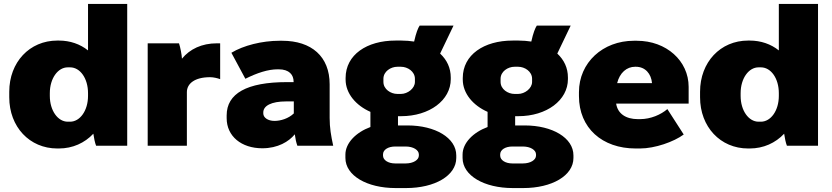

<svg xmlns="http://www.w3.org/2000/svg" viewBox="-20 -740 4226 975"><path d="M271 14H279C349 14 410 -14 454 -61C457 -40 462 -15 468 0H626V-720H427V-484C387 -516 336 -534 279 -534H271C130 -534 27 -424 27 -274V-246C27 -96 130 14 271 14ZM324 -122C274 -122 233 -178 233 -253V-267C233 -342 274 -398 324 -398H336C387 -398 427 -342 427 -267V-253C427 -178 386 -122 336 -122Z M730 0H929V-272C929 -315 968 -348 1047 -348C1064 -348 1085 -343 1098 -338V-520H1081C1005 -520 944 -491 904 -442C903 -462 896 -499 889 -520H730Z M1312 13C1391 13 1447 -21 1477 -58C1480 -35 1484 -17 1490 0H1672C1661 -51 1654 -91 1654 -141V-312C1654 -453 1562 -533 1413 -533H1400C1310 -533 1216 -509 1155 -472L1226 -340C1286 -370 1341 -388 1390 -388H1395C1449 -388 1471 -360 1471 -325V-323H1437C1233 -323 1131 -265 1131 -154V-140C1131 -48 1206 13 1312 13ZM1374 -126C1340 -126 1317 -143 1317 -164V-169C1317 -203 1358 -225 1433 -225H1472V-164C1445 -138 1405 -126 1374 -126Z M1735 -336C1735 -265 1788 -204 1861 -172V-95C1788 -68 1734 -14 1734 45V62C1734 152 1844 215 1989 215H2042C2188 215 2297 152 2297 62V49C2297 -40 2190 -103 2050 -103H2001V-150H2017C2161 -150 2269 -231 2269 -338V-346C2269 -396 2249 -436 2215 -468L2283 -610H2111C2103 -598 2093 -574 2083 -529C2063 -532 2041 -534 2019 -534H1988C1843 -534 1735 -462 1735 -344ZM1927 -340C1927 -377 1964 -401 1998 -401H2016C2050 -401 2087 -377 2087 -340V-324C2087 -291 2050 -263 2016 -263H1998C1964 -263 1927 -287 1927 -324ZM1925 44C1925 21 1950 4 1987 4H2040C2079 4 2107 22 2107 44V50C2107 72 2079 90 2040 90H1987C1951 90 1925 73 1925 50Z M2330 -336C2330 -265 2383 -204 2456 -172V-95C2383 -68 2329 -14 2329 45V62C2329 152 2439 215 2584 215H2637C2783 215 2892 152 2892 62V49C2892 -40 2785 -103 2645 -103H2596V-150H2612C2756 -150 2864 -231 2864 -338V-346C2864 -396 2844 -436 2810 -468L2878 -610H2706C2698 -598 2688 -574 2678 -529C2658 -532 2636 -534 2614 -534H2583C2438 -534 2330 -462 2330 -344ZM2522 -340C2522 -377 2559 -401 2593 -401H2611C2645 -401 2682 -377 2682 -340V-324C2682 -291 2645 -263 2611 -263H2593C2559 -263 2522 -287 2522 -324ZM2520 44C2520 21 2545 4 2582 4H2635C2674 4 2702 22 2702 44V50C2702 72 2674 90 2635 90H2582C2546 90 2520 73 2520 50Z M3208 14H3230C3306 14 3402 -20 3452 -57L3369 -186C3336 -158 3285 -135 3230 -135H3219C3158 -135 3117 -163 3109 -213V-214H3477V-299C3477 -431 3364 -533 3214 -533H3199C3041 -533 2920 -422 2920 -272V-252C2920 -90 3038 14 3208 14ZM3114 -318C3127 -371 3163 -401 3205 -401H3209C3257 -401 3287 -365 3291 -318Z M3779 14H3787C3857 14 3918 -14 3962 -61C3965 -40 3970 -15 3976 0H4134V-720H3935V-484C3895 -516 3844 -534 3787 -534H3779C3638 -534 3535 -424 3535 -274V-246C3535 -96 3638 14 3779 14ZM3832 -122C3782 -122 3741 -178 3741 -253V-267C3741 -342 3782 -398 3832 -398H3844C3895 -398 3935 -342 3935 -267V-253C3935 -178 3894 -122 3844 -122Z"/></svg>

Font: Fixel Display Black
Style: Regular
Weight: 900
Designer: AlfaBravo + MacPaw
Foundry: Kyrylo Tkachov, Marchela Mozhyna, Serhii Makarenko, Maria Weinstein, Zakhar Kryvoshyya
Version: Version 1.211